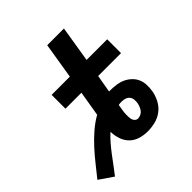

<svg xmlns="http://www.w3.org/2000/svg" viewBox="-268 -879 1080 1080"><g transform="rotate(-45 272.0 -339.0)"><path d="M27 57 -56 0Q-27 -36 1.5 -72Q30 -108 61 -142Q92 -176 127 -206.5Q162 -237 202 -260L227 -410H100V-520H245L280 -735H413L378 -520H542V-410H360L342 -305H352Q376 -305 400 -301.5Q424 -298 444.5 -288.5Q465 -279 482 -263Q499 -247 508 -226.5Q517 -206 518 -182Q519 -158 515 -133Q510 -104 495 -75Q480 -46 454.5 -26.5Q429 -7 398 0.5Q367 8 338 8Q306 8 277 -1Q248 -10 227.5 -30.5Q207 -51 197.5 -79.5Q188 -108 187 -139Q163 -117 142.5 -93Q122 -69 103 -44Q84 -19 65.5 6.5Q47 32 27 57ZM350 -82Q361 -82 372.5 -87.5Q384 -93 391 -102.5Q398 -112 402.5 -123.5Q407 -135 409 -146Q411 -160 409.5 -173.5Q408 -187 399.5 -197Q391 -207 378 -211Q365 -215 352 -215Q345 -215 339 -214.5Q333 -214 327 -213L322 -183Q320 -173 319 -163Q318 -153 318 -143Q318 -133 318.5 -123Q319 -113 322 -104Q325 -95 332.5 -88.5Q340 -82 350 -82Z"/></g></svg>

Font: Iosevka Aile Extrabold
Style: Italic
Weight: 800
Italic angle: -9°
Designer: Belleve Invis
Foundry: Belleve Invis
Version: Version 31.1.0; ttfautohint (v1.8.4)